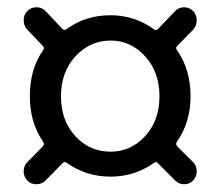

<svg xmlns="http://www.w3.org/2000/svg" viewBox="-20 -627 595 518"><path d="M102.5 -139.6Q92.8 -129.9 78.1 -129.9Q63.5 -129.9 53.7 -140.1Q43.9 -150.4 43.9 -165Q43.9 -179.7 53.7 -189.5L95.7 -232.4Q100.6 -238.3 96.7 -244.1Q60.5 -295.9 60.5 -367.2Q60.5 -441.4 96.7 -492.2Q100.6 -498 95.7 -502.9L53.7 -546.9Q43.9 -557.6 43.9 -572.3Q43.9 -586.9 53.7 -597.2Q63.5 -607.4 78.1 -607.4Q92.8 -607.4 102.5 -597.7L148.4 -548.8Q154.3 -543.9 160.2 -548.8Q210.9 -585.9 278.3 -585.9Q342.8 -585.9 395.5 -547.9Q401.4 -543.9 406.2 -548.8L453.1 -597.7Q462.9 -607.4 476.6 -607.4Q491.2 -607.4 501 -597.2Q510.7 -586.9 510.7 -572.3Q510.7 -557.6 501 -546.9L458 -502.9Q453.1 -498 457 -492.2Q494.1 -440.4 494.1 -367.2Q494.1 -296.9 457 -244.1Q453.1 -238.3 458 -232.4L501 -189.5Q510.7 -179.7 510.7 -165Q510.7 -150.4 501 -140.1Q491.2 -129.9 477.1 -129.9Q462.9 -129.9 453.1 -139.6L406.2 -186.5Q401.4 -192.4 395.5 -187.5Q342.8 -150.4 278.3 -150.4Q212.9 -150.4 160.2 -187.5Q154.3 -192.4 148.4 -186.5ZM278.3 -217.8Q333 -217.8 371.6 -259.8Q410.2 -301.8 410.2 -367.2Q410.2 -432.6 371.6 -475.1Q333 -517.6 278.3 -517.6Q222.7 -517.6 183.6 -475.1Q144.5 -432.6 144.5 -367.2Q144.5 -301.8 183.1 -259.8Q221.7 -217.8 278.3 -217.8Z"/></svg>

Font: Gen Jyuu Gothic P Regular
Style: Regular
Weight: 400
Designer: [Source Han Sans]
Ryoko NISHIZUKA  (kana & ideographs); Paul D. Hunt (Latin, Greek & Cyrillic); Wenlong ZHANG  (bopomofo
Version: Version 1.002.20150607